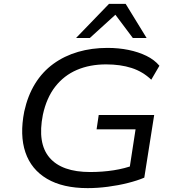

<svg xmlns="http://www.w3.org/2000/svg" viewBox="-20 -961 905 990"><path d="M432 9Q304 9 222.5 -39Q141 -87 111 -175.5Q81 -264 105 -386Q123 -468 161 -529.5Q199 -591 255.5 -632Q312 -673 382.5 -693.5Q453 -714 534 -714Q592 -714 643 -703.5Q694 -693 735 -673Q776 -653 802 -622L760 -550Q716 -592 658.5 -610.5Q601 -629 527 -629Q443 -629 376.5 -600.5Q310 -572 265 -514.5Q220 -457 201 -369Q172 -222 235.5 -148Q299 -74 445 -74Q508 -74 566 -83Q624 -92 674 -111L644 -67L679 -294H478L489 -368H775L724 -45Q689 -30 639.5 -17.5Q590 -5 536 2Q482 9 432 9ZM372 -765 542 -941H628L736 -765H665L575 -885L443 -765Z"/></svg>

Font: Nunito Sans 7pt SemiExpanded
Style: Italic
Weight: 400
Width: 6
Italic angle: -9°
Designer: Vernon Adams
Foundry: Vernon Adams
Version: Version 3.101;gftools[0.9.27]